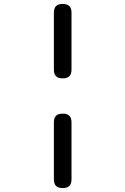

<svg xmlns="http://www.w3.org/2000/svg" viewBox="-20 -850 640 980"><path d="M345 -495Q345 -472 334 -461Q323 -450 300 -450Q277 -450 266 -461Q255 -472 255 -495V-785Q255 -808 266 -819Q277 -830 300 -830Q323 -830 334 -819Q345 -808 345 -785ZM345 65Q345 88 334 99Q323 110 300 110Q277 110 266 99Q255 88 255 65V-225Q255 -248 266 -259Q277 -270 300 -270Q323 -270 334 -259Q345 -248 345 -225Z"/></svg>

Font: Maple Mono Normal
Style: Regular
Weight: 400
Monospace: yes
Designer: subframe7536
Version: Version 7.000